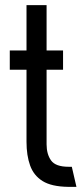

<svg xmlns="http://www.w3.org/2000/svg" viewBox="-20 -726 321 746"><path d="M244 0Q180 -1 145.5 -22.5Q111 -44 97 -83Q83 -122 83 -175V-455H18V-530H83V-706H161V-530H225V-455H161V-165Q161 -127 178.5 -102.5Q196 -78 247 -78H259L277 0Z"/></svg>

Font: Stick No Bills ExtraLight
Style: Regular
Weight: 400
Version: Version 2.000